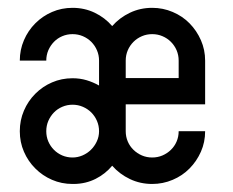

<svg xmlns="http://www.w3.org/2000/svg" viewBox="-20 -458 580 478"><path d="M358.9 -438.5Q385.7 -438.5 409.9 -428.2Q434.1 -418 451.9 -399.9Q469.7 -381.8 480.2 -357.9Q490.7 -334 490.7 -307.1V-198.2H293V-131.3Q293 -117.7 298.1 -105.7Q303.2 -93.8 312.3 -85Q321.3 -76.2 333.3 -71Q345.2 -65.9 358.9 -65.9Q372.6 -65.9 384.5 -71Q396.5 -76.2 405.5 -85Q414.6 -93.8 419.7 -105.7Q424.8 -117.7 424.8 -131.3H490.7Q490.7 -104 480.2 -80.3Q469.7 -56.6 451.9 -38.6Q434.1 -20.5 409.9 -10.3Q385.7 0 358.9 0Q329.1 0 303.5 -12.2Q277.8 -24.4 259.3 -45.4Q242.2 -24.9 218 -12.7Q193.8 -0.5 164.6 0H160.6Q133.3 0 109.6 -10.3Q85.9 -20.5 67.9 -38.6Q49.8 -56.6 39.6 -80.3Q29.3 -104 29.3 -131.3Q29.3 -158.7 39.6 -182.6Q49.8 -206.5 67.9 -224.6Q85.9 -242.7 109.6 -252.9Q133.3 -263.2 160.6 -263.2Q179.2 -263.2 195.6 -258.3Q211.9 -253.4 226.6 -245.1V-307.1Q226.6 -320.8 221.4 -332.8Q216.3 -344.7 207.3 -353.8Q198.2 -362.8 186.3 -367.9Q174.3 -373 160.6 -373Q147 -373 135 -367.9Q123 -362.8 114.3 -353.8Q105.5 -344.7 100.3 -332.8Q95.2 -320.8 95.2 -307.1H29.3Q29.3 -334 39.6 -357.9Q49.8 -381.8 67.9 -399.9Q85.9 -418 109.6 -428.2Q133.3 -438.5 160.6 -438.5Q190.4 -438.5 215.8 -426.3Q241.2 -414.1 259.3 -393.1Q277.8 -414.1 303.5 -426.3Q329.1 -438.5 358.9 -438.5ZM160.6 -197.3Q147 -197.3 135 -192.1Q123 -187 114.3 -178Q105.5 -168.9 100.3 -157Q95.2 -145 95.2 -131.3Q95.2 -117.7 100.3 -105.7Q105.5 -93.8 114.3 -85Q123 -76.2 135 -71Q147 -65.9 160.6 -65.9Q173.3 -65.9 185.3 -71Q197.3 -76.2 206.3 -85Q215.3 -93.8 220.9 -105.7Q226.6 -117.7 226.6 -131.3Q226.6 -145 221.4 -157Q216.3 -168.9 207.3 -178Q198.2 -187 186.3 -192.1Q174.3 -197.3 160.6 -197.3ZM293 -263.7H424.8V-307.1Q424.8 -320.8 419.7 -332.8Q414.6 -344.7 405.5 -353.8Q396.5 -362.8 384.5 -367.9Q372.6 -373 358.9 -373Q345.2 -373 333.3 -367.9Q321.3 -362.8 312.3 -353.8Q303.2 -344.7 298.1 -332.8Q293 -320.8 293 -307.1Z"/></svg>

Font: Aeronef
Style: Regular
Weight: 400
Designer: Peter Wiegel - CAT-Fonts Germany
Foundry: CAT-Fonts, Peter Wiegel
Version: Version 0.002